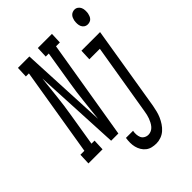

<svg xmlns="http://www.w3.org/2000/svg" viewBox="-331 -866 1202 1202"><g transform="rotate(-45 270.0 -265.0)"><path d="M-62 0 -59 -74H-24L73 -662H46L49 -735H150L178 -155Q186 -227 193.5 -298.5Q201 -370 213 -441L249 -662H222L225 -735H350L347 -662H313L203 0H139L110 -580Q102 -508 94.5 -436.5Q87 -365 75 -294L39 -74H66L63 0ZM552 -618Q538 -618 527.5 -625Q517 -632 512 -643.5Q507 -655 506.5 -668.5Q506 -682 508 -695Q510 -704 513.5 -713Q517 -722 523.5 -729Q530 -736 539 -739.5Q548 -743 557 -743Q570 -743 580.5 -735.5Q591 -728 596 -716.5Q601 -705 601.5 -691.5Q602 -678 600 -665Q598 -656 594.5 -647Q591 -638 584.5 -631Q578 -624 569 -621Q560 -618 552 -618ZM328 213Q308 213 289.5 208.5Q271 204 256.5 192.5Q242 181 232.5 165Q223 149 218.5 131Q214 113 214 93Q214 73 217 54Q217 53 217 53Q217 53 217 53H280Q280 53 280 53Q280 53 280 53Q277 68 278 83.5Q279 99 284.5 111.5Q290 124 303 131.5Q316 139 331 139Q344 139 356.5 133Q369 127 378 116.5Q387 106 393.5 93.5Q400 81 404.5 69Q409 57 412 44Q415 31 417 18L496 -457H403L406 -530H571L479 30Q475 51 470 71.5Q465 92 456.5 111.5Q448 131 435.5 150Q423 169 406.5 183.5Q390 198 369 205.5Q348 213 328 213Z"/></g></svg>

Font: Iosevka Slab Extended
Style: Italic
Weight: 400
Width: 7
Italic angle: -9°
Monospace: yes
Designer: Belleve Invis
Foundry: Belleve Invis
Version: Version 11.1.0; ttfautohint (v1.8.3)